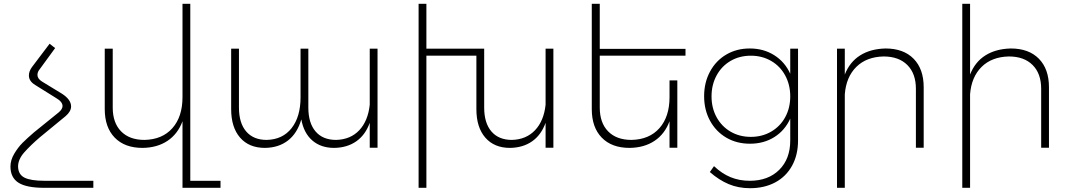

<svg xmlns="http://www.w3.org/2000/svg" viewBox="-20 -777 5633 1010"><path d="M214 174Q142 174 109 157.5Q76 141 75 99Q75 61 108.5 23.5Q142 -14 190 -55L325 -166Q354 -191 354 -217Q354 -253 306 -284L201 -348Q177 -363 177 -383Q177 -399 189 -413L270 -524L241 -547L148 -424Q132 -402 132 -380Q132 -350 165 -330L274 -262Q309 -242 309 -219Q309 -203 289 -186L158 -80Q122 -49 98.5 -25.5Q75 -2 55 31.5Q35 65 35 99Q35 157 77 184Q119 211 213 211H471V174Z M1140 174V211H940V-139Q915 -72 861 -36Q807 0 730 1Q636 1 583.5 -53Q531 -107 531 -203V-521H573V-211Q573 -131 617 -86Q661 -41 740 -41Q834 -43 887 -103Q940 -163 940 -266V-757H981V174Z M1966 -521V0H1925V-131Q1902 -67 1854 -33.5Q1806 0 1738 1Q1668 1 1623 -38Q1578 -77 1565 -149Q1544 -76 1495 -38Q1446 0 1374 1Q1290 1 1243 -53Q1196 -107 1196 -203V-521H1237V-211Q1237 -130 1275 -85.5Q1313 -41 1383 -41Q1467 -43 1514 -103Q1561 -163 1561 -265V-521H1602V-211Q1602 -130 1640 -85.5Q1678 -41 1748 -41Q1824 -43 1870 -92Q1916 -141 1925 -226V-521Z M2891 -521V0H2850V-131Q2827 -67 2779 -33.5Q2731 0 2663 1Q2580 1 2533 -53Q2486 -107 2486 -203V-484H2223V211H2182V-757H2223V-521H2527V-211Q2527 -130 2565 -85.5Q2603 -41 2673 -41Q2748 -43 2794.5 -92Q2841 -141 2850 -226V-521Z M3135 -484V-211Q3135 -131 3179 -86Q3223 -41 3302 -41Q3396 -43 3449 -103Q3502 -163 3502 -266V-354H3543V0H3502V-139Q3477 -72 3423 -36Q3369 0 3292 1Q3198 1 3145.5 -53Q3093 -107 3093 -203V-757H3135V-520H3586V-484Z M4178 -521V-38Q4178 38 4146.5 95Q4115 152 4058 182.5Q4001 213 3925 213Q3864 213 3813 191.5Q3762 170 3714 128L3736 97Q3777 136 3823 155Q3869 174 3924 174Q4021 174 4079 116.5Q4137 59 4137 -38V-153Q4109 -91 4053.5 -56Q3998 -21 3925 -21Q3855 -21 3800.5 -53Q3746 -85 3715 -142Q3684 -199 3684 -271Q3684 -343 3715 -400.5Q3746 -458 3800.5 -490Q3855 -522 3924 -522Q3997 -522 4053 -486.5Q4109 -451 4137 -389V-521ZM4137 -270Q4137 -331 4110.5 -380Q4084 -429 4036.5 -456.5Q3989 -484 3930 -484Q3870 -484 3823 -456.5Q3776 -429 3749.5 -380Q3723 -331 3723 -270Q3723 -209 3749.5 -160.5Q3776 -112 3823 -84.5Q3870 -57 3930 -57Q3989 -57 4036.5 -84.5Q4084 -112 4110.5 -160.5Q4137 -209 4137 -270Z M4839 -318V0H4798V-310Q4798 -390 4753 -435Q4708 -480 4628 -480Q4538 -478 4484.5 -425Q4431 -372 4424 -281V211H4383V-521H4424V-385Q4450 -451 4504.5 -485.5Q4559 -520 4638 -522Q4733 -522 4786 -468Q4839 -414 4839 -318Z M5498 -318V0H5457V-310Q5457 -390 5412 -435Q5367 -480 5287 -480Q5197 -478 5143.5 -425Q5090 -372 5083 -281V211H5042V-757H5083V-385Q5109 -451 5163.5 -485.5Q5218 -520 5297 -522Q5392 -522 5445 -468Q5498 -414 5498 -318Z"/></svg>

Font: Montserrat arm2 ExtraLight
Style: Regular
Weight: 275
Designer: Julieta Ulanovsky
Foundry: Julieta Ulanovsky
Version: Version 6.000